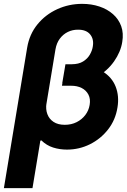

<svg xmlns="http://www.w3.org/2000/svg" viewBox="-55 -757 651 981"><path d="M278 -420.9H346.4Q422.3 -420.9 469.6 -391.8Q516.9 -362.7 535.9 -314.4Q554.9 -266.1 545.2 -207.8Q535.2 -144.5 497.5 -96Q459.8 -47.5 404.7 -20Q349.6 7.4 287 7.4Q250.1 7.4 216.5 -3.2Q182.8 -13.9 156.3 -39.8L151.1 -38.1L182.3 -228.3Q177.8 -198.6 187 -173.9Q196.1 -149.1 218.6 -134.2Q241 -119.3 275.9 -119.3Q309.7 -119.3 336.6 -132.9Q363.6 -146.5 381 -169.5Q398.4 -192.5 403 -220.7Q408.3 -251.7 396.7 -273.7Q385.2 -295.8 362 -307.5Q338.8 -319.1 308.1 -318.9H261.6ZM364.7 -737.3Q412.3 -737.3 452.9 -723.7Q493.5 -710.2 522.4 -684.6Q551.3 -659.1 564.3 -623.2Q577.2 -587.4 569.6 -542.4Q561.6 -491.6 527.9 -443.5Q494.2 -395.4 440.4 -364.4Q386.6 -333.3 317.1 -333H263.2L279.4 -428.7H311.4Q347.1 -428.9 369.5 -442.9Q392 -456.9 404 -477.7Q415.9 -498.4 419 -518.4Q425.9 -556.3 405.8 -581Q385.6 -605.6 343.8 -605.3Q315.9 -605.6 291.7 -593.8Q267.4 -581.9 250.6 -559.4Q233.9 -536.9 228.4 -504.7L111 204.1H-35.1L83.9 -514.1Q95.5 -582.5 136.4 -632.5Q177.2 -682.5 237.1 -709.9Q297 -737.3 364.7 -737.3Z"/></svg>

Font: Inter Tight
Style: Italic
Weight: 400
Italic angle: -9.39999°
Designer: Rasmus Andersson
Foundry: rsms
Version: Version 3.002